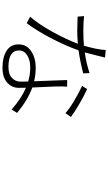

<svg xmlns="http://www.w3.org/2000/svg" viewBox="316 -1146 868 1540"><g transform="rotate(90 750.0 -376.0)"><path d="M566.4 -660.2 568.4 -609.4Q470.7 -584 383.8 -572.3Q346.7 -466.8 286.1 -351.1Q225.6 -235.4 166 -156.2L114.3 -183.6Q173.8 -252 234.4 -361.3Q294.9 -470.7 331.1 -566.4Q270.5 -561.5 223.6 -561.5Q215.8 -561.5 113.3 -564.5L109.4 -616.2Q160.2 -610.4 224.6 -610.4Q293 -610.4 346.7 -615.2Q378.9 -726.6 380.9 -790L441.4 -784.2Q439.5 -778.3 424.8 -716.8Q410.2 -655.3 400.4 -622.1Q482.4 -632.8 566.4 -660.2ZM634.8 -106.4Q634.8 -144.5 633.8 -168Q579.1 -184.6 521.5 -184.6Q460.9 -184.6 422.9 -159.7Q384.8 -134.8 384.8 -95.7Q384.8 -9.8 515.6 -9.8Q576.2 -9.8 605.5 -38.1Q634.8 -66.4 634.8 -106.4ZM622.1 -480.5H674.8Q671.9 -442.4 673.8 -384.8Q673.8 -381.8 681.6 -201.2Q782.2 -165 885.7 -79.1L858.4 -35.2Q770.5 -113.3 683.6 -150.4Q684.6 -128.9 684.6 -93.8Q684.6 -37.1 642.6 0.5Q600.6 38.1 521.5 38.1Q440.4 38.1 388.2 5.9Q335.9 -26.4 335.9 -91.8Q335.9 -155.3 390.6 -191.9Q445.3 -228.5 521.5 -228.5Q576.2 -228.5 631.8 -215.8Q630.9 -244.1 627 -340.8Q623 -437.5 622.1 -480.5ZM668.9 -600.6 694.3 -640.6Q748 -617.2 815.9 -577.1Q883.8 -537.1 918 -510.7L887.7 -466.8Q853.5 -498 789.6 -536.1Q725.6 -574.2 668.9 -600.6Z"/></g></svg>

Font: Bpmf Zihi Sans Light
Style: Light
Weight: 300
Foundry: But Ko
Version: Version 1.320